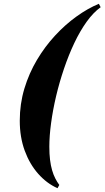

<svg xmlns="http://www.w3.org/2000/svg" viewBox="-20 -820 550 1010"><path d="M282.5 170Q226 145 181 94.2Q136 43.5 110 -27.5Q84 -98.5 84 -185Q84 -273 108.2 -353.8Q132.5 -434.5 174.5 -505Q216.5 -575.5 270 -633.2Q323.5 -691 382.8 -733.5Q442 -776 500 -800L509.5 -782Q471 -754.5 436 -705.8Q401 -657 371 -593.8Q341 -530.5 316.8 -459Q292.5 -387.5 275.2 -314.5Q258 -241.5 248.8 -173Q239.5 -104.5 239.5 -48Q239.5 -10 243.2 20.5Q247 51 254 75.2Q261 99.5 270.8 118.5Q280.5 137.5 292 153Z"/></svg>

Font: Bodoni Moda ExtraBold
Style: Italic
Weight: 800
Italic angle: -13°
Version: Version 2.005